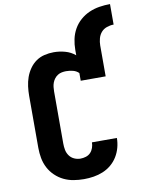

<svg xmlns="http://www.w3.org/2000/svg" viewBox="-103 -1030 825 1107"><g transform="rotate(-10 310.0 -476.0)"><path d="M298 8Q267 8 237 3Q207 -2 180 -15Q153 -28 130.5 -49.5Q108 -71 94 -98Q80 -125 74.5 -155Q69 -185 69 -215V-520Q69 -547 72.5 -574.5Q76 -602 85 -627.5Q94 -653 110 -676Q126 -699 148 -714.5Q170 -730 197 -736.5Q224 -743 252 -743Q285 -743 318 -734Q351 -725 377 -703V-735Q377 -766 383.5 -797Q390 -828 405.5 -855.5Q421 -883 445 -904Q469 -925 497.5 -937.5Q526 -950 557.5 -955Q589 -960 620 -960V-840Q600 -840 580 -833Q560 -826 547 -811Q534 -796 528.5 -775.5Q523 -755 523 -735V-554H377V-599Q363 -613 343 -618Q323 -623 303 -623Q291 -623 278 -620.5Q265 -618 254 -611Q243 -604 235 -593.5Q227 -583 222.5 -571Q218 -559 216.5 -546Q215 -533 215 -520V-215Q215 -196 218.5 -177.5Q222 -159 233 -143.5Q244 -128 261.5 -120Q279 -112 298 -112Q314 -112 330 -117Q346 -122 357 -133.5Q368 -145 373.5 -161Q379 -177 379 -193H525Q525 -165 517.5 -137Q510 -109 495 -84.5Q480 -60 458 -41.5Q436 -23 409.5 -12Q383 -1 354.5 3.5Q326 8 298 8Z"/></g></svg>

Font: Iosevka Curly Heavy Extended
Style: Regular
Weight: 900
Width: 7
Monospace: yes
Designer: Belleve Invis
Foundry: Belleve Invis
Version: Version 11.1.0; ttfautohint (v1.8.3)